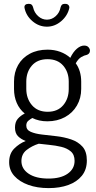

<svg xmlns="http://www.w3.org/2000/svg" viewBox="-20 -734 494 986"><path d="M230 232Q171 232 125.5 215.5Q80 199 53.5 169.5Q27 140 27 99Q27 55 53 29Q79 3 112 -10Q88 -19 72.5 -34.5Q57 -50 57 -79Q57 -107 71 -123.5Q85 -140 107 -151Q80 -173 66 -205.5Q52 -238 52 -277V-315Q52 -363 73 -400Q94 -437 133 -458Q172 -479 224 -479Q259 -479 289 -468Q319 -457 341 -437Q356 -468 375 -484Q394 -500 412 -500Q427 -500 434.5 -491.5Q442 -483 442 -474Q442 -465 437 -459.5Q432 -454 425 -452Q413 -450 397.5 -441Q382 -432 369 -409Q383 -390 390 -366Q397 -342 397 -315V-277Q397 -230 375 -192Q353 -154 313.5 -132.5Q274 -111 223 -111Q180 -111 146 -128Q135 -122 125 -113.5Q115 -105 115 -89Q115 -67 138 -57Q161 -47 196 -43Q231 -39 270.5 -34.5Q310 -30 345.5 -18Q381 -6 403.5 19Q426 44 426 90Q426 137 400.5 168.5Q375 200 331 216Q287 232 230 232ZM229 183Q292 183 327.5 158Q363 133 363 92Q363 60 343.5 43.5Q324 27 294.5 20Q265 13 233.5 10Q202 7 179 4Q144 15 117 36Q90 57 90 93Q90 133 127 158Q164 183 229 183ZM225 -160Q276 -160 304.5 -193.5Q333 -227 333 -277V-315Q333 -364 304.5 -397Q276 -430 224 -430Q172 -430 143.5 -397Q115 -364 115 -315V-278Q115 -228 144 -194Q173 -160 225 -160ZM221 -597Q180 -597 147 -625Q114 -653 106 -693Q104 -703 109.5 -708.5Q115 -714 124 -714H131Q139 -714 143.5 -709Q148 -704 150 -696Q156 -669 176 -651Q196 -633 221 -633Q246 -633 266 -651Q286 -669 291 -696Q293 -704 297.5 -709Q302 -714 310 -714H317Q326 -714 331.5 -708Q337 -702 336 -693Q327 -653 294 -625Q261 -597 221 -597Z"/></svg>

Font: Dosis
Style: Regular
Weight: 400
Designer: EdgarTolentino, PabloImpallari, IginoMarini
Foundry: EdgarTolentino, PabloImpallari, IginoMarini
Version: Version 3.001; ttfautohint (v1.8.2)